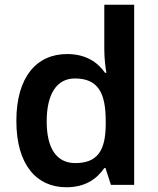

<svg xmlns="http://www.w3.org/2000/svg" viewBox="-20 -780 666 810"><path d="M260 10C341 10 389 -26 420 -71H425L448 0H546V-760H420V-570C420 -536 425 -492 429 -473H423C392 -517 343 -552 263 -552C135 -552 49 -456 49 -270C49 -85 134 10 260 10ZM298 -92C219 -92 177 -153 177 -268C177 -383 219 -449 296 -449C396 -449 426 -385 426 -269V-253C425 -145 391 -92 298 -92Z"/></svg>

Font: Noto Sans Arabic SemBd
Style: Regular
Weight: 600
Designer: Monotype Design Team, Nadine Chahine, Nizar Qandah and Khaled Hosny
Foundry: Monotype Imaging Inc.
Version: Version 2.012